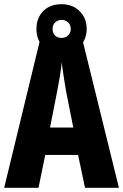

<svg xmlns="http://www.w3.org/2000/svg" viewBox="-20 -897 588 917"><path d="M386 0 353 -157H196L164 0H0L173 -714H372L548 0ZM295 -464Q289 -501 283.5 -536Q278 -571 275 -599Q269 -542 254 -466L219 -288H330ZM274 -640Q219 -640 186.5 -673.5Q154 -707 154 -758Q154 -811 186.5 -844Q219 -877 274 -877Q327 -877 360.5 -843.5Q394 -810 394 -759Q394 -709 361 -674.5Q328 -640 274 -640ZM274 -716Q293 -716 305.5 -728Q318 -740 318 -759Q318 -778 305.5 -790Q293 -802 274 -802Q256 -802 243.5 -790Q231 -778 231 -759Q231 -740 242 -728Q253 -716 274 -716Z"/></svg>

Font: Noto Sans Arabic ExtCond ExtBd
Style: Regular
Weight: 800
Width: 2
Designer: Monotype Design Team, Nadine Chahine, Nizar Qandah and Khaled Hosny
Foundry: Monotype Imaging Inc.
Version: Version 2.012; ttfautohint (v1.8.4.7-5d5b)